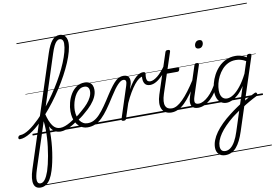

<svg xmlns="http://www.w3.org/2000/svg" viewBox="-329 -1403 3292 2306"><g transform="rotate(-10 1317.0 -250.0)"><path d="M-159 17Q-169 17 -172.5 9.5Q-176 2 -174 -7Q-172 -16 -164 -23.5Q-156 -31 -145 -31Q-122 -31 -94 -42Q-66 -53 -35.5 -73Q-5 -93 27.5 -120.5Q60 -148 93.5 -181Q127 -214 160 -251Q212 -310 262 -377.5Q312 -445 357 -516Q402 -587 440 -658.5Q478 -730 505.5 -796.5Q533 -863 548.5 -921Q564 -979 564 -1024Q564 -1037 572 -1043.5Q580 -1050 591 -1050Q602 -1050 610 -1043Q618 -1036 618 -1024Q618 -978 602 -918Q586 -858 556.5 -788.5Q527 -719 487 -645Q447 -571 399 -496.5Q351 -422 297.5 -351.5Q244 -281 188 -219Q152 -180 115.5 -144.5Q79 -109 42.5 -79.5Q6 -50 -29 -28.5Q-64 -7 -97 5Q-130 17 -159 17ZM-14 632Q-44 632 -64.5 618Q-85 604 -93.5 575Q-102 546 -97.5 502Q-93 458 -73 397L363 -943Q396 -1043 434.5 -1088.5Q473 -1134 525 -1134Q555 -1134 575.5 -1120.5Q596 -1107 607 -1082.5Q618 -1058 618 -1024Q618 -1012 610 -1005.5Q602 -999 591 -999Q580 -999 572 -1005.5Q564 -1012 564 -1024Q564 -1043 559 -1056Q554 -1069 544 -1076Q534 -1083 519 -1083Q500 -1083 482.5 -1067.5Q465 -1052 448 -1018Q431 -984 413 -928L190 -240Q203 -190 208.5 -131Q214 -72 214 -9Q214 54 209.5 117.5Q205 181 196 241.5Q187 302 175.5 356Q164 410 150 454Q133 510 109.5 550Q86 590 55.5 611Q25 632 -14 632ZM-7 582Q9 582 23 573.5Q37 565 49.5 548.5Q62 532 73.5 508Q85 484 96 453Q108 416 119 370.5Q130 325 139 273Q148 221 155 165.5Q162 110 165 55.5Q168 1 167 -50.5Q166 -102 160 -146L-21 409Q-50 499 -45.5 540.5Q-41 582 -7 582ZM0 605H438V615H0ZM0 -20H438V0H0ZM0 -505H438V-500H0ZM0 -1125H438V-1115H0Z M341 11Q304 11 276 -4Q248 -19 227 -49Q206 -79 191 -123.5Q176 -168 163 -228Q161 -240 166.5 -245.5Q172 -251 179.5 -250Q187 -249 190 -238Q203 -184 218.5 -145.5Q234 -107 252 -82Q270 -57 292.5 -45Q315 -33 343 -33Q372 -33 404 -45Q436 -57 468 -75.5Q500 -94 527 -116Q534 -122 540 -118Q546 -114 549.5 -106.5Q553 -99 552.5 -90Q552 -81 544 -76Q510 -50 474 -30.5Q438 -11 403.5 0Q369 11 341 11ZM437 605V615ZM437 -20V0ZM437 -505V-500ZM437 -1125V-1115Z M527 -113Q556 -129 582.5 -149.5Q609 -170 632 -192Q674 -227 705 -262.5Q736 -298 753.5 -334.5Q771 -371 771 -406Q771 -436 756 -453Q741 -470 711 -470Q700 -470 695.5 -477Q691 -484 692.5 -494Q694 -504 702 -511.5Q710 -519 723 -519Q758 -519 781 -505.5Q804 -492 815 -469Q826 -446 826 -414Q826 -371 806 -327.5Q786 -284 749 -241Q712 -198 660 -156Q635 -133 606 -112Q577 -91 547 -73ZM438 605H882V615H438ZM438 -20H882V0H438ZM438 -505H882V-500H438ZM438 -1125H882V-1115H438Z M669 18Q638 18 611.5 7Q585 -4 563.5 -24Q542 -44 527 -72Q512 -100 504.5 -134Q497 -168 497 -207Q497 -257 511 -311.5Q525 -366 553 -413Q581 -460 623.5 -489.5Q666 -519 723 -519Q733 -519 737 -511.5Q741 -504 739 -494Q737 -484 729.5 -477Q722 -470 711 -470Q679 -470 653.5 -452.5Q628 -435 608.5 -406.5Q589 -378 576 -343.5Q563 -309 556.5 -273.5Q550 -238 550 -208Q550 -170 559 -137.5Q568 -105 584.5 -81Q601 -57 624.5 -44Q648 -31 678 -31Q719 -31 755 -49.5Q791 -68 826 -105.5Q861 -143 900 -198.5Q939 -254 985 -327Q1024 -387 1053.5 -424.5Q1083 -462 1106.5 -482Q1130 -502 1151.5 -509.5Q1173 -517 1195 -517Q1205 -517 1209.5 -509.5Q1214 -502 1212 -493Q1210 -484 1203 -476.5Q1196 -469 1185 -469Q1172 -469 1156.5 -460Q1141 -451 1121 -431Q1101 -411 1076 -377Q1051 -343 1020 -294Q970 -214 927.5 -155Q885 -96 845 -57.5Q805 -19 762.5 -0.5Q720 18 669 18ZM882 605H1007V615H882ZM882 -20H1007V0H882ZM882 -505H1007V-500H882ZM882 -1125H1007V-1115H882Z M1108 15Q1096 15 1088.5 10Q1081 5 1084 -6L1210 -394Q1223 -433 1217.5 -451Q1212 -469 1188 -469Q1179 -469 1174.5 -476.5Q1170 -484 1171.5 -493Q1173 -502 1180 -509.5Q1187 -517 1197 -517Q1221 -517 1236.5 -509.5Q1252 -502 1261 -488Q1270 -474 1271.5 -453.5Q1273 -433 1268 -409L1247 -344Q1276 -395 1302.5 -429Q1329 -463 1352.5 -483Q1376 -503 1397 -511Q1418 -519 1436 -519Q1447 -519 1452 -511.5Q1457 -504 1455 -494Q1453 -484 1445.5 -476.5Q1438 -469 1425 -469Q1404 -469 1377.5 -450.5Q1351 -432 1321.5 -395.5Q1292 -359 1260.5 -306Q1229 -253 1198 -184L1139 -4Q1136 6 1129.5 10.5Q1123 15 1108 15ZM1007 605H1436V615H1007ZM1007 -20H1436V0H1007ZM1007 -505H1436V-500H1007ZM1007 -1125H1436V-1115H1007Z M1496 -353Q1449 -353 1429.5 -385Q1410 -417 1416 -474L1434 -519Q1451 -519 1458 -514Q1465 -509 1464 -495Q1458 -457 1461 -435.5Q1464 -414 1475.5 -405Q1487 -396 1506 -396Q1525 -396 1547.5 -406.5Q1570 -417 1595 -437Q1620 -457 1646 -486.5Q1672 -516 1698 -553Q1703 -560 1710.5 -556.5Q1718 -553 1722 -545Q1726 -537 1720 -528Q1688 -478 1650 -438.5Q1612 -399 1572.5 -376Q1533 -353 1496 -353ZM1436 605H1461V615H1436ZM1436 -20H1461V0H1436ZM1436 -505H1461V-500H1436ZM1436 -1125H1461V-1115H1436Z M1692 17Q1650 17 1621 0Q1592 -17 1577.5 -48Q1563 -79 1564.5 -122Q1566 -165 1583 -218L1744 -709Q1748 -721 1754.5 -725.5Q1761 -730 1775 -730Q1792 -730 1798 -724Q1804 -718 1800 -706L1732 -500H1859Q1870 -500 1872.5 -494Q1875 -488 1871 -476Q1868 -463 1861.5 -457.5Q1855 -452 1845 -452H1716L1639 -219Q1623 -169 1620.5 -133Q1618 -97 1628 -74.5Q1638 -52 1657.5 -41.5Q1677 -31 1705 -31Q1715 -31 1719 -23.5Q1723 -16 1722 -7Q1721 2 1713.5 9.5Q1706 17 1692 17ZM1461 605H1849V615H1461ZM1461 -20H1849V0H1461ZM1461 -505H1849V-500H1461ZM1461 -1125H1849V-1115H1461Z M1691 17Q1680 17 1675.5 9.5Q1671 2 1672.5 -7Q1674 -16 1682.5 -23.5Q1691 -31 1706 -31Q1736 -31 1768.5 -49Q1801 -67 1838.5 -104Q1876 -141 1918.5 -197Q1961 -253 2010 -330Q2017 -341 2026 -339.5Q2035 -338 2040 -330Q2045 -322 2039 -312Q1986 -225 1940.5 -162Q1895 -99 1854 -59.5Q1813 -20 1773 -1.5Q1733 17 1691 17ZM1848 605V615ZM1848 -20V0ZM1848 -505V-500ZM1848 -1125V-1115Z M2017 17Q1987 17 1967 7Q1947 -3 1937.5 -22.5Q1928 -42 1929 -69.5Q1930 -97 1942 -132L2060 -494Q2064 -506 2070 -510.5Q2076 -515 2090 -515Q2106 -515 2112 -509Q2118 -503 2114 -491L1996 -129Q1979 -78 1986 -54.5Q1993 -31 2031 -31Q2042 -31 2046 -23.5Q2050 -16 2048.5 -7Q2047 2 2039 9.5Q2031 17 2017 17ZM2148 -683Q2131 -683 2119.5 -692Q2108 -701 2108 -719Q2108 -743 2123 -762.5Q2138 -782 2165 -782Q2183 -782 2194 -773Q2205 -764 2205 -745Q2205 -722 2190.5 -702.5Q2176 -683 2148 -683ZM1849 605H2174V615H1849ZM1849 -20H2174V0H1849ZM1849 -505H2174V-500H1849ZM1849 -1125H2174V-1115H1849Z M2017 17Q2006 17 2001.5 9.5Q1997 2 1998.5 -7Q2000 -16 2008.5 -23.5Q2017 -31 2032 -31Q2060 -31 2091 -47.5Q2122 -64 2153 -93Q2184 -122 2212 -161.5Q2240 -201 2263 -247Q2268 -257 2277 -256.5Q2286 -256 2292.5 -249.5Q2299 -243 2294 -233Q2269 -179 2238 -133Q2207 -87 2171 -53.5Q2135 -20 2096.5 -1.5Q2058 17 2017 17ZM2174 605V615ZM2174 -20V0ZM2174 -505V-500ZM2174 -1125V-1115Z M2554 49Q2573 36 2594 23.5Q2615 11 2636.5 -1Q2658 -13 2678 -23Q2698 -33 2715 -41Q2726 -46 2732.5 -42Q2739 -38 2741.5 -29.5Q2744 -21 2740.5 -12.5Q2737 -4 2728 1Q2708 10 2685.5 22.5Q2663 35 2638.5 48.5Q2614 62 2590 77Q2566 92 2544 107ZM2241 634Q2188 634 2159.5 603.5Q2131 573 2131 524Q2131 480 2148.5 434.5Q2166 389 2199 343Q2232 297 2279.5 250Q2327 203 2386 158Q2409 140 2431 124Q2453 108 2475 93Q2497 78 2518 64L2587 -148Q2548 -88 2508 -51.5Q2468 -15 2431.5 1Q2395 17 2364 17Q2325 17 2296.5 -2Q2268 -21 2253 -57Q2238 -93 2238 -141Q2238 -186 2251 -237.5Q2264 -289 2290 -338.5Q2316 -388 2355 -429Q2394 -470 2446.5 -494.5Q2499 -519 2564 -519Q2585 -519 2608 -514.5Q2631 -510 2653.5 -501Q2676 -492 2695 -479L2701 -496Q2704 -507 2710.5 -511Q2717 -515 2730 -515Q2748 -515 2753 -507.5Q2758 -500 2754 -488L2469 385Q2449 446 2426 492.5Q2403 539 2375.5 570.5Q2348 602 2314.5 618Q2281 634 2241 634ZM2249 585Q2283 585 2313 561.5Q2343 538 2369 492Q2395 446 2416 380L2495 136Q2482 145 2467 156Q2452 167 2437 177.5Q2422 188 2408 199Q2354 243 2312.5 285.5Q2271 328 2243.5 368.5Q2216 409 2202 446Q2188 483 2188 517Q2188 538 2194.5 553.5Q2201 569 2214.5 577Q2228 585 2249 585ZM2378 -33Q2415 -33 2457 -61Q2499 -89 2544.5 -146Q2590 -203 2634 -290L2681 -435Q2645 -456 2615 -463Q2585 -470 2558 -470Q2506 -470 2464 -449Q2422 -428 2390.5 -392.5Q2359 -357 2337.5 -314.5Q2316 -272 2305.5 -228Q2295 -184 2295 -146Q2295 -111 2304 -86Q2313 -61 2332 -47Q2351 -33 2378 -33ZM2174 605H2809V615H2174ZM2174 -20H2809V0H2174ZM2174 -505H2809V-500H2174ZM2174 -1125H2809V-1115H2174Z"/></g></svg>

Font: Playwrite CU Guides
Style: Regular
Weight: 400
Designer: Veronika Burian, José Scaglione
Foundry: TypeTogether
Version: Version 1.003